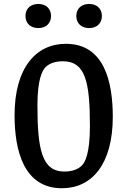

<svg xmlns="http://www.w3.org/2000/svg" viewBox="-20 -966 660 995"><path d="M301 9.5C456.5 9.5 564.5 -115.5 564.5 -360.5C564.5 -540 521.5 -739 321.5 -739C166 -739 55.5 -614 55.5 -369C55.5 -190 101 9.5 301 9.5ZM112 -883C112 -844.5 139 -820.5 178.5 -820.5C217.5 -820.5 244.5 -844.5 244.5 -883C244.5 -922 217.5 -945.5 178.5 -945.5C139 -945.5 112 -922 112 -883ZM174 -420C174 -554 199 -601 216 -618C232.5 -634.5 261 -648.5 306 -648.5C422 -648.5 446 -543.5 446 -313C446 -169 420.5 -124.5 404 -108C387 -91 358.5 -77 313.5 -77C198 -77 174 -189.5 174 -420ZM375.5 -883C375.5 -844.5 402.5 -820.5 442 -820.5C481 -820.5 508 -844.5 508 -883C508 -922 481 -945.5 442 -945.5C402.5 -945.5 375.5 -922 375.5 -883Z"/></svg>

Font: Monaspace Argon Medium
Style: Regular
Weight: 500
Designer: Riley Cran & the Lettermatic Team
Foundry: Lettermatic
Version: Version 1.000 (Monaspace Argon)